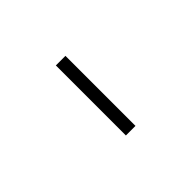

<svg xmlns="http://www.w3.org/2000/svg" viewBox="9 -836 283 283"><g transform="rotate(45 150.0 -695.0)"><path d="M77 -685V-705H223V-685Z"/></g></svg>

Font: Georama ExtraCondensed Thin
Style: Regular
Weight: 100
Width: 2
Designer: Jean-Baptiste Levee
Foundry: Production Type
Version: Version 1.001